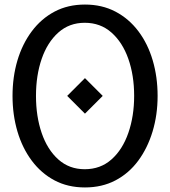

<svg xmlns="http://www.w3.org/2000/svg" viewBox="-20 -809 747 843"><path d="M353 14Q278 14 219.5 -17Q161 -48 119.5 -103.5Q78 -159 56.5 -232Q35 -305 35 -388Q35 -471 56.5 -543.5Q78 -616 119.5 -671.5Q161 -727 219.5 -758Q278 -789 353 -789Q428 -789 487 -758Q546 -727 587.5 -672Q629 -617 650.5 -544Q672 -471 672 -388Q672 -305 650 -232Q628 -159 587 -103.5Q546 -48 487 -17Q428 14 353 14ZM352 -66Q421 -66 469.5 -109Q518 -152 543.5 -225.5Q569 -299 569 -388Q569 -478 543.5 -550.5Q518 -623 469.5 -666Q421 -709 352 -709Q284 -709 236 -666Q188 -623 163 -550.5Q138 -478 138 -388Q138 -298 163 -225Q188 -152 236 -109Q284 -66 352 -66ZM353 -466 431 -388 353 -310 275 -388Z"/></svg>

Font: Faculty Glyphic
Style: Regular
Weight: 400
Designer: Koto Studio, Dylan Young
Foundry: Koto Studio
Version: Version 1.004; ttfautohint (v1.8.4.7-5d5b)